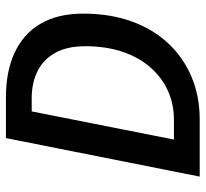

<svg xmlns="http://www.w3.org/2000/svg" viewBox="-43 -651 694 648"><g transform="rotate(-90 304.0 -327.0)"><path d="M32 0 162 -654H299Q387 -654 450.5 -624.5Q514 -595 548 -537Q582 -479 582 -393Q582 -303 556 -230.5Q530 -158 482 -106.5Q434 -55 368.5 -27.5Q303 0 225 0ZM157 -87H224Q277 -87 322 -107.5Q367 -128 401 -167Q435 -206 453.5 -261.5Q472 -317 472 -386Q472 -447 450 -487Q428 -527 388.5 -547Q349 -567 296 -567H252Z"/></g></svg>

Font: Source Sans 3 ExtraLight SemiBold
Style: Italic
Weight: 600
Italic angle: -11°
Version: Version 3.052;hotconv 1.1.0;makeotfexe 2.6.0